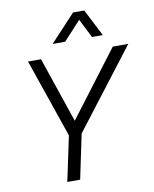

<svg xmlns="http://www.w3.org/2000/svg" viewBox="-103 -1056 909 1133"><g transform="rotate(-10 351.5 -489.5)"><path d="M263 -817 414 -979H481L564 -817H499L442 -930L338 -817ZM207 0 264 -269 102 -740H180L313 -348L610 -740H703L340 -267L284 0Z"/></g></svg>

Font: Be Vietnam Pro Light
Style: Italic
Weight: 300
Italic angle: -12°
Designer: Lam Bao, Tony Le, Vietanh Nguyen
Foundry: Yellow Type Foundry
Version: Version 1.002; ttfautohint (v1.8.3)